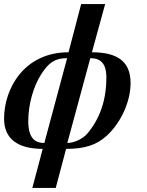

<svg xmlns="http://www.w3.org/2000/svg" viewBox="-23 -719 721 944"><path d="M494 -699H376L314 -462C96 -462 -3 -284 -3 -135C-3 -34 68 13 187 13L136 205H251L302 13C396 13 453 -7 502 -52C573 -117 619 -221 619 -311C619 -420 550 -462 429 -462ZM421 -433C470 -433 500 -409 500 -338C500 -223 466 -133 407 -63C383 -34 338 -16 308 -16ZM195 -16C155 -16 116 -33 116 -123C116 -206 141 -293 179 -353C218 -415 251 -433 307 -433Z"/></svg>

Font: STIXGeneral
Style: Bold Italic
Weight: 700
Italic angle: -16.33°
Designer: MicroPress Inc., with final additions and corrections provided by Coen Hoffman, Elsevier (retired)
Version: Version 1.1.0